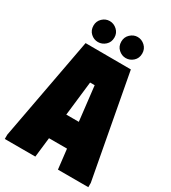

<svg xmlns="http://www.w3.org/2000/svg" viewBox="-210 -984 968 1089"><g transform="rotate(30 274.0 -439.0)"><path d="M0 0V-28L125 -700L422 -699L547 -28V0H348L333 -129H215L200 0ZM233 -294H315L289 -519H259ZM182 -740Q155 -740 134.5 -759Q114 -778 114 -809Q114 -838 134.5 -857.5Q155 -877 182 -877Q209 -877 230 -857.5Q251 -838 251 -809Q251 -778 230 -759Q209 -740 182 -740ZM364 -740Q338 -740 317 -759Q296 -778 296 -809Q296 -839 317 -858.5Q338 -878 364 -878Q391 -878 412 -858.5Q433 -839 433 -809Q433 -778 412 -759Q391 -740 364 -740Z"/></g></svg>

Font: Phudu Light Black
Style: Regular
Weight: 900
Version: Version 1.005;gftools[0.9.23]